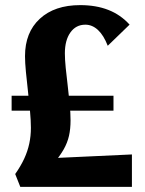

<svg xmlns="http://www.w3.org/2000/svg" viewBox="-20 -730 565 750"><path d="M59.3 0 39.4 -50.2Q61.2 -81.3 74.6 -110.3Q88 -139.3 94.3 -168.9Q100.7 -198.5 100.7 -230.7Q100.7 -259 97.2 -296.4Q93.7 -333.9 89.2 -373.7Q84.7 -413.6 81.2 -449.5Q77.7 -485.4 77.7 -510.7Q77.7 -603.3 135.4 -656.6Q193.1 -710 293.3 -710Q355.3 -710 403 -691.3Q450.8 -672.7 486.2 -633.8L400.9 -551.2Q384.9 -592.3 362.7 -612.9Q340.4 -633.6 313.4 -633.6Q276.6 -633.6 255 -603.2Q233.4 -572.9 233.4 -521.5Q233.4 -498 236.7 -465Q240 -432 244.5 -395.2Q249 -358.5 252.3 -323.2Q255.6 -287.9 255.6 -259.4Q255.6 -226.4 249.5 -199.4Q243.4 -172.4 228.8 -146.6Q214.3 -120.8 187.4 -89.2L160.2 -111.2L495.3 -126.7V0ZM25.4 -297.8V-356H423.3V-297.8Z"/></svg>

Font: Sutasoma
Style: Regular
Weight: 400
Designer: Izhar Fathurrohim, Akbar Rohmanto, Arusyal Khofiqoini
Foundry: Kiwari Kolektiv
Version: Version 1.102